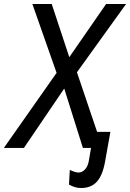

<svg xmlns="http://www.w3.org/2000/svg" viewBox="-28 -745 656 967"><path d="M319.5 184.5 323.5 111Q353 124 366.5 124Q386 124 400.2 108.2Q414.5 92.5 419 67L430.5 0H389.5L295.5 -299L92.5 0H-8.5L257 -378L135 -725H232.5L321 -457L506.5 -725H607L359.5 -381L461 -81H528L501 70Q488.5 139 459.5 170.5Q430.5 202 380 202Q350 202 319.5 184.5Z"/></svg>

Font: JuliaMono ExtraBold
Style: Italic
Weight: 800
Italic angle: -9°
Monospace: yes
Designer: cormullion
Foundry: corm
Version: Version 0.057; ttfautohint (v1.8.4)